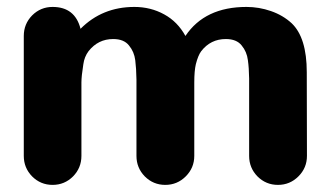

<svg xmlns="http://www.w3.org/2000/svg" viewBox="-20 -520 933 540"><path d="M843.3 -81.5Q843.3 -47.9 819.3 -23.9Q795.4 0 761.7 0Q728 0 704.1 -23.9Q680.7 -47.9 680.7 -81.5V-299.3Q680.2 -329.6 677.2 -350.6Q674.3 -374.5 659.7 -392.1Q645.5 -410.2 615.2 -410.2Q572.3 -410.2 545.9 -376Q537.1 -364.3 530.8 -339.4Q526.4 -320.8 526.4 -287.6V-81.5Q526.4 -47.9 502.4 -23.9Q478.5 0 444.8 0Q411.1 0 387.2 -23.9Q363.8 -47.9 363.8 -81.5V-295.9Q363.3 -328.1 360.4 -350.6Q357.4 -374.5 342.8 -392.1Q328.6 -410.2 298.3 -410.2Q255.9 -410.2 229 -376Q217.3 -360.4 214.4 -339.4Q209 -305.7 209 -288.1V-81.5Q209 -47.9 185.5 -23.9Q161.6 0 127.9 0Q94.2 0 70.3 -23.9Q46.9 -47.9 46.9 -81.5V-418.9Q46.9 -452.6 70.3 -476.6Q94.2 -500.5 127.9 -500.5Q190.9 -500.5 206.5 -439Q267.6 -500.5 357.9 -500.5Q403.8 -500.5 441.9 -479.5Q479.5 -459 501.5 -418.9Q556.2 -500.5 673.3 -500.5Q708.5 -500.5 742.2 -488.8Q775.9 -477.1 800.3 -454.6Q842.8 -414.1 842.8 -316.9V-314.5Z"/></svg>

Font: inglobal
Style: Bold
Weight: 700
Designer: Andrey Kochetov, Denis Davydov, Evgeny Yurtaev
Foundry: inglobal.ru
Version: Version 1.00 September 25, 2014, initial release